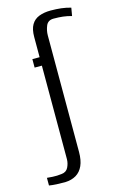

<svg xmlns="http://www.w3.org/2000/svg" viewBox="-166 -685 551 883"><g transform="rotate(-15 109.5 -244.0)"><path d="M30.5 145.6Q10.9 145.8 -10.2 144.7Q-31.2 143.6 -45.7 141V104.6L-18.9 106.7Q-8.8 107.4 2.1 106.9Q13 106.4 24 105Q46.8 102.8 55.9 84.1Q65.1 65.5 65.4 45.7V-399.8H30.9V-440H65.4V-536.2Q65.4 -573 78 -594.4Q90.6 -615.9 114.4 -625.1Q138.2 -634.3 169.7 -634.3Q196.4 -634.3 219.8 -631.6Q243.2 -628.8 265.2 -622.4L258.6 -584.3Q237.6 -590.1 217.7 -592.5Q197.9 -594.8 173.2 -594.8Q146.2 -594.8 136.9 -572.3Q127.7 -549.9 127.7 -527V27.9Q127.7 67 116.2 92.7Q104.7 118.4 83.1 131.4Q61.5 144.4 30.5 145.6Z"/></g></svg>

Font: Alumni Sans Thin
Style: Regular
Weight: 100
Designer: Robert E. Leuschke
Foundry: Robert E. Leuschke
Version: Version 1.018